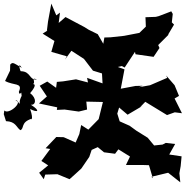

<svg xmlns="http://www.w3.org/2000/svg" viewBox="-3 -968 1007 1042"><g transform="rotate(-90 501.0 -447.5)"><path d="M663 -290 655 -275 740 -219 727 -216 713 -118 761 -86 777 -93 833 -37 834 -39 888 -7 900 -19 946 -14 960 -22C951 -44 943 -67 934 -90L930 -106L928 -162L877 -160L843 -195L827 -278C824 -303 822 -327 819 -352L818 -385L784 -391L836 -421L860 -470L875 -494L929 -596L897 -633L953 -626L938 -646L1002 -673L904 -691L855 -697L857 -692L839 -720L799 -656L740 -673L716 -589L698 -599L746 -564L702 -496L638 -447L623 -398L569 -395L599 -479L574 -474L591 -539L580 -609L577 -643L545 -647L579 -695L556 -736L498 -697L460 -740L439 -641L425 -643L427 -601L416 -524L427 -479L470 -483L468 -393L375 -416L318 -472L343 -511L294 -521L248 -541L277 -606L278 -646L217 -704L213 -679L148 -727L124 -690L84 -739L49 -714L74 -706L76 -640L49 -574C68 -553 87 -531 107 -510L170 -467L208 -454L223 -421L195 -387L187 -327L211 -309L172 -246L126 -268V-175L125 -143L54 -122L62 -130L84 -39C67 -17 49 5 32 27L81 22L120 29L173 34L183 -33L240 -1L246 -52L237 -69L232 -115L274 -150L312 -211L339 -248L363 -302L405 -315L438 -305L399 -259L448 -176L440 -191L469 -163L397 -45L412 -3L407 36L487 -4L501 20L559 -4L612 -50L599 -44L559 -137L548 -198L556 -177L555 -216L540 -296L645 -276L658 -312ZM501 -834C443 -865 440 -813 479 -868C469 -821 396 -906 422 -928L402 -931L364 -919C362 -865 330 -863 315 -841C324 -818 358 -841 377 -780C372 -789 363 -765 430 -788C408 -746 419 -730 453 -784C450 -757 487 -750 516 -788C565 -746 571 -764 562 -792C560 -738 609 -794 590 -751C585 -794 634 -783 635 -838C630 -841 694 -859 653 -833C684 -883 684 -883 671 -896L638 -897L582 -924C556 -877 574 -828 526 -848C533 -849 500 -852 519 -836Z"/></g></svg>

Font: Asimov Aggro
Style: Medium
Weight: 500
Designer: Google
Version: Version 2.000980; 2014